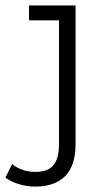

<svg xmlns="http://www.w3.org/2000/svg" viewBox="-57 -485 398 707"><path d="M49.8 -464.8H221.2V45.9Q221.2 124.5 183.1 163.3Q145 202.1 71.8 202.1Q52.7 202.1 35.4 198.7Q18.1 195.3 3.9 190.2Q-10.3 185.1 -20.8 179.2Q-31.2 173.3 -37.1 168.9L-12.2 119.1Q-7.8 123 0.2 128.2Q8.3 133.3 19 137.7Q29.8 142.1 43 145Q56.2 147.9 71.8 147.9Q93.8 147.9 110.4 142.8Q127 137.7 137.9 125.5Q148.9 113.3 154.5 94Q160.2 74.7 160.2 45.9V-410.2H49.8Z"/></svg>

Font: Stint Ultra Expanded
Style: Regular
Weight: 400
Width: 7
Designer: Astigmatic (AOETI)
Foundry: Astigmatic (AOETI)
Version: Version 1.000